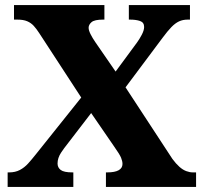

<svg xmlns="http://www.w3.org/2000/svg" viewBox="-20 -734 801 754"><path d="M10 0V-57H16Q40 -57 58 -66.5Q76 -76 90.5 -92Q105 -108 120 -127L299 -351L134 -604Q123 -621 112.5 -632.5Q102 -644 87 -650.5Q72 -657 48 -657H35V-714H390V-657H385Q351 -657 339.5 -647Q328 -637 328 -625Q328 -615 335.5 -600Q343 -585 354 -569L434 -453L518 -567Q527 -579 536.5 -597Q546 -615 546 -628Q546 -646 530 -651.5Q514 -657 491 -657H486V-714H726V-657H717Q698 -657 683 -650Q668 -643 653 -627.5Q638 -612 618 -585L473 -391L657 -110Q671 -91 684.5 -79Q698 -67 711.5 -62Q725 -57 737 -57H750V0H396V-57H401Q431 -57 446 -65.5Q461 -74 461 -90Q461 -101 455.5 -114.5Q450 -128 428 -159L338 -290L232 -152Q226 -144 219.5 -134Q213 -124 209.5 -113.5Q206 -103 206 -92Q206 -76 218.5 -66.5Q231 -57 264 -57H268V0Z"/></svg>

Font: Noto Serif Hebrew ExtraBold
Style: Regular
Weight: 800
Version: Version 2.003